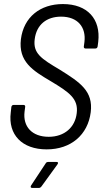

<svg xmlns="http://www.w3.org/2000/svg" viewBox="-20 -728 510 946"><path d="M210 8C330 8 413 -64 427 -175C440 -279 375 -322 274 -385C183 -439 142 -465 151 -535C160 -607 210 -646 281 -646C363 -646 405 -594 396 -521L393 -499C392 -493 396 -489 401 -489H450C456 -489 460 -493 461 -499L464 -522C477 -634 411 -708 290 -708C178 -708 97 -644 83 -535C70 -425 140 -381 230 -328C322 -273 367 -241 358 -170C350 -101 298 -54 220 -54C138 -54 92 -104 101 -178L104 -201C105 -207 102 -211 96 -211H47C41 -211 37 -207 36 -201L33 -174C19 -64 89 8 210 8ZM139 198H172C176 198 181 195 184 191L263 82C268 75 267 70 259 70H217C213 70 207 72 205 77L133 186C129 193 131 198 139 198Z"/></svg>

Font: Barlow Semi Condensed
Style: Italic
Weight: 400
Width: 4
Italic angle: -7°
Designer: Jeremy Tribby
Foundry: Tribby Type
Version: Version 1.422;hotconv 1.0.109;makeotfexe 2.5.65596